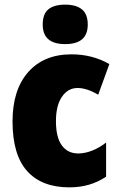

<svg xmlns="http://www.w3.org/2000/svg" viewBox="-20 -797 514 827"><path d="M34 -274Q34 -410 101.5 -486.5Q169 -563 288 -563Q378 -563 451 -521L403 -389Q354 -418 314 -418Q273 -418 247 -380.5Q221 -343 221 -275Q221 -205 246.5 -170.5Q272 -136 317 -136Q346 -136 377.5 -148.5Q409 -161 437 -183V-36Q369 10 279 10Q160 10 97 -60Q34 -130 34 -274ZM358 -691Q358 -607 261 -607Q164 -607 164 -691Q164 -737 188.5 -757Q213 -777 261 -777Q308 -777 333 -756.5Q358 -736 358 -691Z"/></svg>

Font: Noto Sans Display Black Narrow
Style: Regular
Weight: 900
Width: 4
Designer: Monotype Design team
Foundry: Monotype Imaging Inc.
Version: Version 1.000